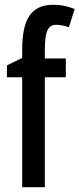

<svg xmlns="http://www.w3.org/2000/svg" viewBox="-20 -785 333 805"><path d="M256 -461V-540H168V-577C169 -653 180 -681 216 -681C233 -681 250 -677 269 -671L293 -747C264 -759 237 -765 204 -765C109 -765 73 -703 73 -576V-542L9 -511V-461H73V0H168V-461Z"/></svg>

Font: Noto Sans Malayalam ExtraCondensed Medium
Style: Regular
Weight: 500
Width: 2
Designer: Jelle Bosma - Monotype Design Team
Foundry: Monotype Imaging Inc.
Version: Version 2.104